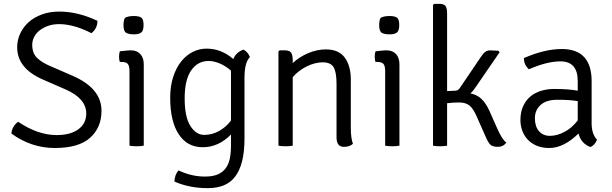

<svg xmlns="http://www.w3.org/2000/svg" viewBox="-20 -755 3170 995"><path d="M39 -63Q42 -100 74 -124Q176 -55 274 -55Q345 -55 386 -85Q427 -115 427 -167Q427 -244 321 -291L204 -342Q69 -400 69 -510Q69 -548 85 -582Q101 -616 129.5 -641Q158 -666 198 -680.5Q238 -695 287 -695Q384 -695 485 -647Q485 -608 454 -583Q405 -608 363.5 -619Q322 -630 287 -630Q255 -630 229.5 -621Q204 -612 185.5 -597.5Q167 -583 157 -563.5Q147 -544 147 -523Q147 -479 172.5 -454.5Q198 -430 244 -411L357 -362Q506 -297 506 -181Q506 -94 447 -41Q388 12 264 12Q142 12 39 -63Z M725 -422V0Q710 3 688 3Q666 3 651 0V-386Q651 -414 642 -424Q633 -434 610 -434H601Q597 -445 597 -461Q597 -477 601 -489Q620 -491 632 -492.5Q644 -494 651 -494H659Q690 -494 707.5 -474.5Q725 -455 725 -422ZM627 -662Q643 -672 673 -672Q702 -672 713 -663Q724 -654 724 -625Q724 -596 712 -586.5Q700 -577 673 -577Q649 -577 634.5 -584.5Q620 -592 620 -625Q620 -648 627 -662Z M1189 -449Q1203 -484 1242 -498Q1266 -484 1275 -459Q1247 -432 1247 -352V-38Q1247 32 1234.5 81Q1222 130 1198 161Q1174 192 1138.5 206Q1103 220 1056 220Q962 220 884 186Q885 151 905 128Q972 160 1042 160Q1082 160 1108 149Q1134 138 1149.5 117Q1165 96 1171 66.5Q1177 37 1177 0V-58Q1112 8 1031 8Q950 8 906 -59.5Q862 -127 862 -248Q862 -309 877.5 -356.5Q893 -404 919 -436.5Q945 -469 979 -486Q1013 -503 1051 -503Q1127 -503 1189 -449ZM1177 -130V-389Q1148 -414 1118 -426.5Q1088 -439 1061 -439Q1005 -439 971 -390.5Q937 -342 937 -245Q937 -149 966.5 -102.5Q996 -56 1038 -56Q1080 -56 1116 -76.5Q1152 -97 1177 -130Z M1798 -343V-95Q1798 -38 1809 -10Q1793 6 1762 6Q1724 6 1724 -43V-320Q1724 -381 1709 -406.5Q1694 -432 1652 -432Q1612 -432 1569 -410.5Q1526 -389 1497 -355V0Q1482 3 1460 3Q1438 3 1423 0V-488L1429 -494H1457Q1481 -494 1489 -481.5Q1497 -469 1497 -442V-428Q1531 -460 1577 -479.5Q1623 -499 1669 -499Q1736 -499 1767 -456Q1798 -413 1798 -343Z M2050 -422V0Q2035 3 2013 3Q1991 3 1976 0V-386Q1976 -414 1967 -424Q1958 -434 1935 -434H1926Q1922 -445 1922 -461Q1922 -477 1926 -489Q1945 -491 1957 -492.5Q1969 -494 1976 -494H1984Q2015 -494 2032.5 -474.5Q2050 -455 2050 -422ZM1952 -662Q1968 -672 1998 -672Q2027 -672 2038 -663Q2049 -654 2049 -625Q2049 -596 2037 -586.5Q2025 -577 1998 -577Q1974 -577 1959.5 -584.5Q1945 -592 1945 -625Q1945 -648 1952 -662Z M2517 -179 2556 -91Q2582 -32 2604 -16Q2588 6 2560 6Q2532 6 2520.5 -6Q2509 -18 2497 -46L2451 -150Q2432 -194 2412 -209Q2392 -224 2359 -224Q2326 -224 2297 -220V0Q2282 3 2260.5 3Q2239 3 2224 0V-729L2230 -735H2257Q2281 -735 2289 -723.5Q2297 -712 2297 -685V-283L2340 -285Q2354 -285 2363 -299L2470 -457Q2483 -477 2494 -485.5Q2505 -494 2520 -494Q2535 -494 2563 -492L2569 -484L2442 -299Q2429 -280 2418 -271Q2452 -264 2475 -242.5Q2498 -221 2517 -179Z M3074 -31Q3063 -3 3040 7Q2991 -11 2978 -63Q2901 12 2827 12Q2789 12 2761 0Q2733 -12 2714.5 -32Q2696 -52 2686.5 -78Q2677 -104 2677 -133Q2677 -173 2690.5 -203.5Q2704 -234 2727.5 -254Q2751 -274 2783 -284Q2815 -294 2852 -294Q2927 -294 2974 -285V-335Q2974 -437 2884 -437Q2815 -437 2721 -396Q2695 -419 2695 -454Q2803 -501 2891 -501Q3046 -501 3046 -334V-128Q3045 -92 3052.5 -68.5Q3060 -45 3074 -31ZM2974 -131V-231Q2950 -235 2924 -236.5Q2898 -238 2869 -238Q2812 -238 2782 -211.5Q2752 -185 2752 -142Q2752 -100 2773 -75.5Q2794 -51 2830 -51Q2867 -51 2905.5 -71.5Q2944 -92 2974 -131Z"/></svg>

Font: Signika
Style: Light
Weight: 300
Designer: Anna Giedrys
Foundry: Anna Giedrys
Version: Version 1.001